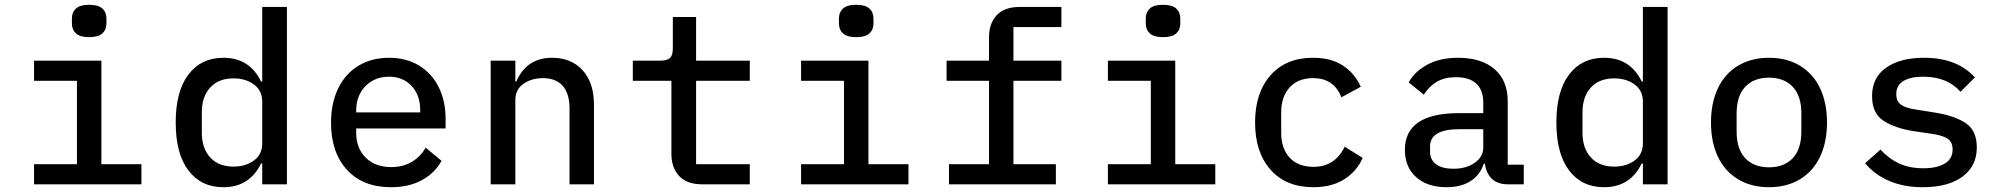

<svg xmlns="http://www.w3.org/2000/svg" viewBox="-20 -769 8360 801"><path d="M280 -671V-692Q280 -718 297 -733.5Q314 -749 352 -749Q390 -749 407 -733.5Q424 -718 424 -692V-671Q424 -645 407 -629.5Q390 -614 352 -614Q314 -614 297 -629.5Q280 -645 280 -671ZM122 -84H301V-432H122V-516H403V-84H570V0H122Z M1074 -87H1069Q1021 12 912 12Q819 12 766 -58Q713 -128 713 -258Q713 -388 766 -458Q819 -528 912 -528Q1021 -528 1069 -429H1074V-740H1177V0H1074ZM954 -74Q1005 -74 1039.5 -99.5Q1074 -125 1074 -171V-345Q1074 -391 1039.5 -416.5Q1005 -442 954 -442Q892 -442 857 -404Q822 -366 822 -301V-215Q822 -150 857 -112Q892 -74 954 -74Z M1361 -257Q1361 -339 1391 -400.5Q1421 -462 1476 -495Q1531 -528 1603 -528Q1674 -528 1727.5 -496Q1781 -464 1810 -406Q1839 -348 1839 -273V-233H1466V-214Q1466 -151 1505.5 -111.5Q1545 -72 1612 -72Q1661 -72 1697.5 -93.5Q1734 -115 1756 -153L1822 -98Q1795 -48 1741 -18Q1687 12 1611 12Q1494 12 1427.5 -60.5Q1361 -133 1361 -257ZM1733 -300V-310Q1733 -372 1697 -410.5Q1661 -449 1603 -449Q1543 -449 1504.5 -409.5Q1466 -370 1466 -308V-300Z M2027 0V-516H2130V-429H2134Q2177 -528 2283 -528Q2363 -528 2410.5 -476Q2458 -424 2458 -332V0H2356V-316Q2356 -379 2327.5 -411Q2299 -443 2245 -443Q2198 -443 2164 -419.5Q2130 -396 2130 -352V0Z M2781 -128V-432H2620V-516H2736Q2764 -516 2775.5 -527.5Q2787 -539 2787 -568V-698H2884V-516H3108V-432H2884V-84H3108V0H2910Q2846 0 2813.5 -34.5Q2781 -69 2781 -128Z M3480 -671V-692Q3480 -718 3497 -733.5Q3514 -749 3552 -749Q3590 -749 3607 -733.5Q3624 -718 3624 -692V-671Q3624 -645 3607 -629.5Q3590 -614 3552 -614Q3514 -614 3497 -629.5Q3480 -645 3480 -671ZM3322 -84H3501V-432H3322V-516H3603V-84H3770V0H3322Z M3939 -84H4106V-432H3929V-516H4106V-612Q4106 -671 4138 -705.5Q4170 -740 4234 -740H4408V-656H4208V-516H4408V-432H4208V-84H4385V0H3939Z M4760 -671V-692Q4760 -718 4777 -733.5Q4794 -749 4832 -749Q4870 -749 4887 -733.5Q4904 -718 4904 -692V-671Q4904 -645 4887 -629.5Q4870 -614 4832 -614Q4794 -614 4777 -629.5Q4760 -645 4760 -671ZM4602 -84H4781V-432H4602V-516H4883V-84H5050V0H4602Z M5216 -258Q5216 -382 5280.5 -455Q5345 -528 5458 -528Q5533 -528 5582.5 -495.5Q5632 -463 5657 -407L5576 -363Q5562 -401 5532.5 -422Q5503 -443 5458 -443Q5395 -443 5360 -404Q5325 -365 5325 -301V-215Q5325 -150 5360 -111.5Q5395 -73 5460 -73Q5549 -73 5590 -157L5665 -110Q5640 -54 5588 -21Q5536 12 5459 12Q5345 12 5280.5 -61Q5216 -134 5216 -258Z M6175 -86H6170Q6155 -39 6115 -13.5Q6075 12 6015 12Q5935 12 5888 -30Q5841 -72 5841 -144Q5841 -297 6067 -297H6168V-340Q6168 -393 6139 -420Q6110 -447 6054 -447Q6007 -447 5974.5 -428Q5942 -409 5920 -374L5857 -425Q5881 -470 5934 -499Q5987 -528 6063 -528Q6160 -528 6215 -480.5Q6270 -433 6270 -347V-82H6337V0H6272Q6228 0 6204 -23Q6180 -46 6175 -86ZM6043 -65Q6097 -65 6132.5 -90Q6168 -115 6168 -153V-230H6068Q5946 -230 5946 -158V-137Q5946 -102 5971.5 -83.5Q5997 -65 6043 -65Z M6834 -87H6829Q6781 12 6672 12Q6579 12 6526 -58Q6473 -128 6473 -258Q6473 -388 6526 -458Q6579 -528 6672 -528Q6781 -528 6829 -429H6834V-740H6937V0H6834ZM6714 -74Q6765 -74 6799.5 -99.5Q6834 -125 6834 -171V-345Q6834 -391 6799.5 -416.5Q6765 -442 6714 -442Q6652 -442 6617 -404Q6582 -366 6582 -301V-215Q6582 -150 6617 -112Q6652 -74 6714 -74Z M7118 -258Q7118 -340 7147 -401Q7176 -462 7231 -495Q7286 -528 7360 -528Q7434 -528 7489 -495Q7544 -462 7573 -401Q7602 -340 7602 -258Q7602 -176 7573 -115Q7544 -54 7489 -21Q7434 12 7360 12Q7286 12 7231 -21Q7176 -54 7147 -115Q7118 -176 7118 -258ZM7360 -71Q7423 -71 7459 -109Q7495 -147 7495 -220V-296Q7495 -369 7459 -407Q7423 -445 7360 -445Q7297 -445 7261 -407Q7225 -369 7225 -296V-220Q7225 -147 7261 -109Q7297 -71 7360 -71Z M7761 -88 7825 -145Q7861 -106 7904 -86.5Q7947 -67 8004 -67Q8060 -67 8093 -86.5Q8126 -106 8126 -145Q8126 -177 8105 -190.5Q8084 -204 8044 -210L7963 -222Q7886 -234 7838 -265Q7790 -296 7790 -368Q7790 -445 7848.5 -486.5Q7907 -528 8007 -528Q8145 -528 8219 -446L8159 -386Q8104 -449 8003 -449Q7949 -449 7920 -430.5Q7891 -412 7891 -377Q7891 -345 7912.5 -331Q7934 -317 7973 -312L8054 -299Q8131 -287 8179 -256.5Q8227 -226 8227 -154Q8227 -76 8167 -32Q8107 12 8002 12Q7922 12 7861 -14.5Q7800 -41 7761 -88Z"/></svg>

Font: Writer Medium
Style: Regular
Weight: 500
Monospace: yes
Designer: Mike Abbink, Paul van der Laan, Pieter van Rosmalen
Foundry: Bold Monday
Version: Version 2.001 2020